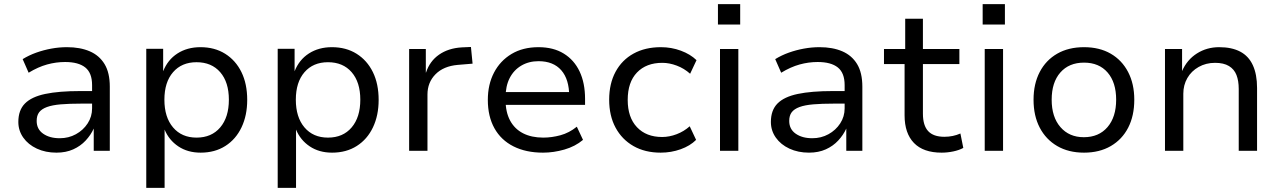

<svg xmlns="http://www.w3.org/2000/svg" viewBox="-20 -732 6209 932"><path d="M254 9Q201 9 159 -10.5Q117 -30 93 -64Q69 -98 69 -140Q69 -197 101 -229.5Q133 -262 199.5 -276Q266 -290 370 -290H441V-229H374Q316 -229 275 -225.5Q234 -222 208 -212.5Q182 -203 170 -187Q158 -171 158 -145Q158 -105 189.5 -83Q221 -61 270 -61Q313 -61 348.5 -80.5Q384 -100 405.5 -133Q427 -166 427 -206V-319Q427 -378 394 -404.5Q361 -431 296 -431Q252 -431 208.5 -419Q165 -407 119 -379L90 -445Q121 -464 156 -476.5Q191 -489 229 -496Q267 -503 305 -503Q369 -503 415.5 -483Q462 -463 487.5 -421Q513 -379 513 -311V0H435V-108Q421 -77 396 -50Q371 -23 335.5 -7Q300 9 254 9Z M690 180V-495H772V-386Q794 -442 841.5 -472.5Q889 -503 953 -503Q1022 -503 1073 -471Q1124 -439 1152 -382Q1180 -325 1180 -247Q1180 -172 1152.5 -114Q1125 -56 1074 -23.5Q1023 9 954 9Q891 9 845.5 -21.5Q800 -52 779 -103V180ZM934 -64Q1007 -64 1049 -113.5Q1091 -163 1091 -248Q1091 -333 1049 -381.5Q1007 -430 934 -430Q862 -430 820 -381.5Q778 -333 778 -248Q778 -163 820 -113.5Q862 -64 934 -64Z M1328 180V-495H1410V-386Q1432 -442 1479.5 -472.5Q1527 -503 1591 -503Q1660 -503 1711 -471Q1762 -439 1790 -382Q1818 -325 1818 -247Q1818 -172 1790.5 -114Q1763 -56 1712 -23.5Q1661 9 1592 9Q1529 9 1483.5 -21.5Q1438 -52 1417 -103V180ZM1572 -64Q1645 -64 1687 -113.5Q1729 -163 1729 -248Q1729 -333 1687 -381.5Q1645 -430 1572 -430Q1500 -430 1458 -381.5Q1416 -333 1416 -248Q1416 -163 1458 -113.5Q1500 -64 1572 -64Z M1966 0V-494H2047V-380H2048Q2066 -435 2111 -466.5Q2156 -498 2221 -502L2266 -504L2274 -423L2202 -417Q2133 -411 2094 -371.5Q2055 -332 2055 -273V0Z M2616 9Q2533 9 2472.5 -21.5Q2412 -52 2380 -109.5Q2348 -167 2348 -247Q2348 -322 2378 -379.5Q2408 -437 2463 -470Q2518 -503 2594 -503Q2666 -503 2716.5 -472Q2767 -441 2793.5 -385Q2820 -329 2820 -252V-223H2415V-285H2762L2743 -265Q2743 -347 2704.5 -391Q2666 -435 2594 -435Q2547 -435 2510.5 -413.5Q2474 -392 2454 -353Q2434 -314 2434 -258V-248Q2434 -188 2456 -147Q2478 -106 2519 -85Q2560 -64 2617 -64Q2658 -64 2700.5 -75.5Q2743 -87 2780 -117L2810 -53Q2772 -21 2719.5 -6Q2667 9 2616 9Z M3187 9Q3111 9 3055 -23Q2999 -55 2968 -112.5Q2937 -170 2937 -248Q2937 -326 2968 -383.5Q2999 -441 3055.5 -472Q3112 -503 3188 -503Q3239 -503 3285 -486Q3331 -469 3361 -440L3330 -374Q3301 -400 3265 -413.5Q3229 -427 3195 -427Q3117 -427 3072 -380Q3027 -333 3027 -247Q3027 -162 3072 -114.5Q3117 -67 3194 -67Q3229 -67 3264.5 -80.5Q3300 -94 3328 -119L3359 -53Q3330 -24 3284 -7.5Q3238 9 3187 9Z M3465 -613V-712H3573V-613ZM3475 0V-494H3564V0Z M3907 9Q3854 9 3812 -10.5Q3770 -30 3746 -64Q3722 -98 3722 -140Q3722 -197 3754 -229.5Q3786 -262 3852.5 -276Q3919 -290 4023 -290H4094V-229H4027Q3969 -229 3928 -225.5Q3887 -222 3861 -212.5Q3835 -203 3823 -187Q3811 -171 3811 -145Q3811 -105 3842.5 -83Q3874 -61 3923 -61Q3966 -61 4001.5 -80.5Q4037 -100 4058.5 -133Q4080 -166 4080 -206V-319Q4080 -378 4047 -404.5Q4014 -431 3949 -431Q3905 -431 3861.5 -419Q3818 -407 3772 -379L3743 -445Q3774 -464 3809 -476.5Q3844 -489 3882 -496Q3920 -503 3958 -503Q4022 -503 4068.5 -483Q4115 -463 4140.5 -421Q4166 -379 4166 -311V0H4088V-108Q4074 -77 4049 -50Q4024 -23 3988.5 -7Q3953 9 3907 9Z M4551 9Q4462 9 4416.5 -38Q4371 -85 4371 -172V-421H4271V-494H4374V-641H4460V-494H4637V-421H4460V-180Q4460 -123 4485.5 -95.5Q4511 -68 4564 -68Q4585 -68 4604.5 -72Q4624 -76 4642 -84L4656 -14Q4636 -3 4607.5 3Q4579 9 4551 9Z M4750 -613V-712H4858V-613ZM4760 0V-494H4849V0Z M5242 9Q5167 9 5112 -23Q5057 -55 5027 -112.5Q4997 -170 4997 -248Q4997 -325 5027 -382.5Q5057 -440 5112 -471.5Q5167 -503 5242 -503Q5317 -503 5371.5 -471.5Q5426 -440 5456 -382.5Q5486 -325 5486 -248Q5486 -170 5456.5 -112.5Q5427 -55 5372 -23Q5317 9 5242 9ZM5241 -66Q5314 -66 5356 -115Q5398 -164 5398 -248Q5398 -332 5356.5 -380Q5315 -428 5242 -428Q5169 -428 5127 -380Q5085 -332 5085 -248Q5085 -164 5127.5 -115Q5170 -66 5241 -66Z M5635 0V-494H5718V-387Q5742 -442 5790 -472.5Q5838 -503 5898 -503Q5959 -503 6000 -481.5Q6041 -460 6061.5 -415.5Q6082 -371 6082 -305V0H5993V-300Q5993 -340 5982 -368Q5971 -396 5945.5 -411.5Q5920 -427 5878 -427Q5834 -427 5798.5 -407Q5763 -387 5743.5 -353Q5724 -319 5724 -277V0Z"/></svg>

Font: Nunito Sans 8pt
Style: Regular
Weight: 400
Version: Version 3.101;gftools[0.9.27]